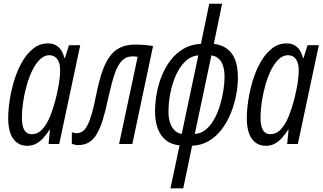

<svg xmlns="http://www.w3.org/2000/svg" viewBox="-20 -780 1750 1040"><path d="M128.4 9.8Q95.2 9.8 71.8 -7.3Q48.3 -24.4 36.4 -57.9Q24.4 -91.3 24.4 -139.2Q24.4 -184.1 32.7 -238.3Q41 -292.5 57.6 -346.4Q74.2 -400.4 100.1 -445.3Q126 -490.2 160.9 -517.6Q195.8 -544.9 240.2 -544.9Q263.2 -544.9 280.8 -535.9Q298.3 -526.9 310.5 -509Q322.8 -491.2 328.6 -465.3H331.5L353.5 -535.2H414.6L300.8 0H243.2L250.5 -77.6H248.5Q231 -50.3 212.4 -30.5Q193.8 -10.7 173.3 -0.5Q152.8 9.8 128.4 9.8ZM150.9 -53.2Q185.5 -53.2 210 -80.6Q234.4 -107.9 251.5 -150.4Q268.6 -192.9 280.3 -238.3Q292.5 -286.6 299.1 -326.2Q305.7 -365.7 305.7 -399.9Q305.7 -438.5 290.3 -459.7Q274.9 -481 247.6 -481Q219.7 -481 196.3 -458.3Q172.9 -435.5 154.8 -398.4Q136.7 -361.3 124.3 -316.4Q111.8 -271.5 105.2 -226.6Q98.6 -181.6 98.6 -144.5Q98.6 -97.7 111.8 -75.4Q125 -53.2 150.9 -53.2Z M405.8 5.9Q393.6 5.9 385.3 3.9Q377 2 369.1 -1V-64Q375 -61.5 381.8 -60.1Q388.7 -58.6 397 -58.6Q413.1 -59.1 427 -68.4Q440.9 -77.6 453.1 -100.3Q465.3 -123 477.1 -163.3Q488.8 -203.6 501 -266.1Q514.6 -334.5 531.5 -385.5Q548.3 -436.5 572 -470.7Q595.7 -504.9 629.9 -521.7Q664.1 -538.6 712.4 -538.6Q738.3 -538.6 761 -536.6Q783.7 -534.7 809.1 -530.8L696.8 0H625L725.6 -472.2Q719.2 -473.1 712.6 -473.9Q706.1 -474.6 697.8 -474.6Q663.1 -474.6 640.1 -450.9Q617.2 -427.2 600.3 -377.2Q583.5 -327.1 565.9 -247.1Q551.8 -179.7 536.9 -131.8Q522 -84 503.9 -53.7Q485.8 -23.4 461.9 -9Q438 5.4 405.8 5.9Z M903.3 240.2 952.6 7.3Q910.2 3.4 880.6 -19Q851.1 -41.5 835.4 -81.5Q819.8 -121.6 819.8 -177.2Q819.8 -223.1 828.6 -272.7Q837.4 -322.3 856.2 -369.1Q875 -416 904.3 -454.1Q933.6 -492.2 974.4 -516.1Q1015.1 -540 1068.4 -542.5L1113.3 -759.8H1183.1L1138.2 -542.5Q1201.7 -534.7 1235.1 -490.5Q1268.6 -446.3 1268.6 -359.9Q1268.6 -315.4 1259.3 -265.6Q1250 -215.8 1230.7 -168Q1211.4 -120.1 1181.9 -80.6Q1152.3 -41 1112.1 -16.8Q1071.8 7.3 1020.5 9.3L972.7 240.2ZM964.4 -54.7 1054.2 -480Q1013.2 -476.6 982.9 -446.8Q952.6 -417 932.6 -371.8Q912.6 -326.7 902.6 -274.9Q892.6 -223.1 892.6 -174.8Q892.6 -141.6 900.9 -116Q909.2 -90.3 925 -74.5Q940.9 -58.6 964.4 -54.7ZM1035.2 -54.7Q1069.8 -56.6 1096.2 -79.1Q1122.6 -101.6 1141.6 -136.7Q1160.6 -171.9 1172.6 -212.6Q1184.6 -253.4 1190.4 -292.7Q1196.3 -332 1196.3 -362.3Q1196.3 -397.5 1188.5 -422.4Q1180.7 -447.3 1165 -461.9Q1149.4 -476.6 1125 -480Z M1420.9 9.8Q1387.7 9.8 1364.3 -7.3Q1340.8 -24.4 1328.9 -57.9Q1316.9 -91.3 1316.9 -139.2Q1316.9 -184.1 1325.2 -238.3Q1333.5 -292.5 1350.1 -346.4Q1366.7 -400.4 1392.6 -445.3Q1418.5 -490.2 1453.4 -517.6Q1488.3 -544.9 1532.7 -544.9Q1555.7 -544.9 1573.2 -535.9Q1590.8 -526.9 1603 -509Q1615.2 -491.2 1621.1 -465.3H1624L1646 -535.2H1707L1593.3 0H1535.6L1543 -77.6H1541Q1523.4 -50.3 1504.9 -30.5Q1486.3 -10.7 1465.8 -0.5Q1445.3 9.8 1420.9 9.8ZM1443.4 -53.2Q1478 -53.2 1502.4 -80.6Q1526.9 -107.9 1543.9 -150.4Q1561 -192.9 1572.8 -238.3Q1585 -286.6 1591.6 -326.2Q1598.1 -365.7 1598.1 -399.9Q1598.1 -438.5 1582.8 -459.7Q1567.4 -481 1540 -481Q1512.2 -481 1488.8 -458.3Q1465.3 -435.5 1447.3 -398.4Q1429.2 -361.3 1416.7 -316.4Q1404.3 -271.5 1397.7 -226.6Q1391.1 -181.6 1391.1 -144.5Q1391.1 -97.7 1404.3 -75.4Q1417.5 -53.2 1443.4 -53.2Z"/></svg>

Font: Open Sans Condensed
Style: Italic
Weight: 400
Width: 3
Italic angle: -12°
Designer: Monotype Design Team
Foundry: Monotype Imaging Inc.
Version: Version 3.000